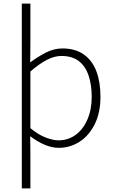

<svg xmlns="http://www.w3.org/2000/svg" viewBox="-20 -814 640 1074"><path d="M102 240V-794H150V-566L149 -465Q189 -495 235 -519Q281 -543 329 -543Q401 -543 448.5 -509.5Q496 -476 519 -415.5Q542 -355 542 -273Q542 -183 509.5 -118.5Q477 -54 424 -20.5Q371 13 308 13Q271 13 230.5 -4Q190 -21 149 -52L150 46V240ZM307 -29Q361 -29 403 -59.5Q445 -90 469 -145.5Q493 -201 493 -273Q493 -338 476 -390Q459 -442 422 -471.5Q385 -501 323 -501Q284 -501 241 -478.5Q198 -456 150 -414V-97Q195 -60 236 -44.5Q277 -29 307 -29Z"/></svg>

Font: Noto Sans HK Thin ExtraLight
Style: Regular
Weight: 250
Version: Version 2.004-H2;hotconv 1.0.118;makeotfexe 2.5.65603